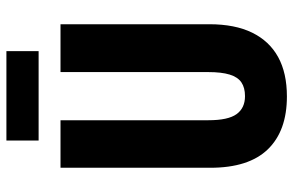

<svg xmlns="http://www.w3.org/2000/svg" viewBox="-182 -746 937 614"><g transform="rotate(-90 287.0 -438.5)"><path d="M517 -238Q517 -156 490 -101Q463 -46 412 -18Q361 10 286 10Q176 10 117 -51Q58 -112 58 -235V-714H210V-241Q210 -178 229.5 -151Q249 -124 287 -124Q314 -124 331 -135.5Q348 -147 356 -173Q364 -199 364 -242V-714H517ZM431 -887V-784H145V-887Z"/></g></svg>

Font: Noto Sans Khmer ExtraCondensed ExtraBold
Style: Regular
Weight: 800
Width: 2
Designer: Danh Hong and the Monotype Design Team
Foundry: Monotype Imaging Inc.
Version: Version 2.004